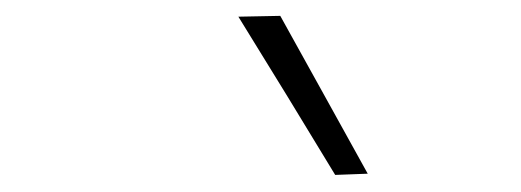

<svg xmlns="http://www.w3.org/2000/svg" viewBox="-20 -798 640 236"><path d="M392 -583 333 -680Q303 -728.5 273 -777.5L324.5 -778.5Q351 -730.5 378 -682Q405 -633.5 432 -584.5Z"/></svg>

Font: Heraclito ExtraLight
Style: Italic
Weight: 200
Italic angle: -12°
Designer: Kostas Bartsokas (font) & Cristiano Sobral (main changes)
Foundry: Kostas Bartsokas (font) & Cristiano Sobral (main changes)
Version: Version 1.00;July 8, 2020;FontCreator 13.0.0.2655 64-bit